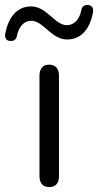

<svg xmlns="http://www.w3.org/2000/svg" viewBox="-88 -753 397 778"><path d="M111 5C138 5 151 -11 151 -39V-446C151 -475 137 -491 111 -491C86 -491 72 -475 72 -446V-39C72 -11 86 5 111 5ZM-46 -587C-32 -586 -23 -593 -20 -605C-13 -644 9 -669 39 -669C87 -669 120 -593 184 -593C245 -593 278 -642 289 -704C292 -723 282 -732 268 -733C254 -733 245 -727 242 -714C235 -675 213 -651 183 -651C134 -651 102 -727 38 -727C-23 -727 -56 -677 -67 -615C-70 -597 -60 -587 -46 -587Z"/></svg>

Font: SN Pro Book
Style: Regular
Weight: 350
Designer: Tobias Whetton
Foundry: Supernotes
Version: Version 1.003;Glyphs 3.3 (3324)